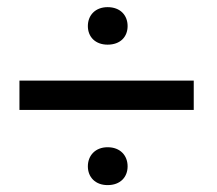

<svg xmlns="http://www.w3.org/2000/svg" viewBox="-20 -607 611 540"><path d="M227.1 -139.2C227.1 -108.9 248 -86.4 282.7 -86.4C318.4 -86.4 338.9 -108.9 338.9 -139.2C338.9 -169.4 318.4 -192.9 282.7 -192.9C248 -192.9 227.1 -169.4 227.1 -139.2ZM524.9 -380.4H34.7V-297.9H524.9ZM227.1 -533.7C227.1 -503.4 248 -481.4 282.7 -481.4C318.4 -481.4 338.9 -503.4 338.9 -533.7C338.9 -564 318.4 -586.9 282.7 -586.9C248 -586.9 227.1 -564 227.1 -533.7Z"/></svg>

Font: Bert Sans
Style: Regular
Weight: 400
Designer: Christian Robertson (Google), Cristiano Sobral
Foundry: Google, Cristiano Sobral
Version: Version 3.101